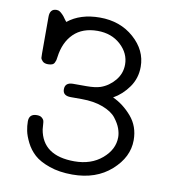

<svg xmlns="http://www.w3.org/2000/svg" viewBox="-74 -683 672 755"><g transform="rotate(10 262.5 -305.5)"><path d="M56.2 -168Q56.2 -197.8 86.9 -198.2Q100.1 -198.2 106.4 -193.1Q112.8 -188 115 -183.1Q117.2 -178.2 117.7 -165Q118.2 -151.9 119.1 -147Q136.2 -44.9 263.2 -44.9Q330.1 -44.9 373.5 -82Q417 -119.1 417 -168Q417 -184.1 410.4 -202.6Q403.8 -221.2 387.5 -242.2Q371.1 -263.2 335 -277.1Q298.8 -291 249 -291H206.1Q173.8 -291 173.8 -316.9Q173.8 -343.8 205.1 -344.2H259.8Q293.9 -344.2 314.9 -351.1Q347.2 -362.3 370.6 -390.1Q394 -418 394 -454.1Q394 -499 357.4 -532.5Q320.8 -565.9 265.1 -565.9Q205.1 -565.9 169.9 -531.5Q134.8 -497.1 127 -437Q126 -428.2 125 -424.6Q124 -420.9 121.1 -414.6Q118.2 -408.2 111.6 -405.5Q105 -402.8 95.2 -402.8Q80.1 -402.8 73 -410.4Q65.9 -418 65.4 -423.1Q64.9 -428.2 64.9 -439.9V-586.9Q64.9 -619.1 91.8 -619.1Q95.7 -619.1 98.9 -618.2Q102.1 -617.2 105.5 -615Q108.9 -612.8 110.8 -610.8Q112.8 -608.9 116.9 -605Q121.1 -601.1 123 -598.1Q125 -595.2 129.4 -589.1Q133.8 -583 137.2 -579.1Q187 -619.1 265.1 -619.1Q346.2 -619.1 401.1 -570.6Q456.1 -522 456.1 -456.1Q456.1 -410.2 430.9 -374.5Q405.8 -338.9 370.1 -318.8Q412.1 -299.8 445.6 -261Q479 -222.2 479 -167Q479 -99.1 418.9 -45.7Q358.9 7.8 264.2 7.8Q212.4 7.8 172.6 -6.1Q132.8 -20 111.3 -39.6Q89.8 -59.1 76.9 -85Q64 -110.8 60.1 -130.4Q56.2 -149.9 56.2 -168Z"/></g></svg>

Font: CMU Typewriter Text
Style: Light
Weight: 200
Version: Version 0.7.0